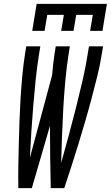

<svg xmlns="http://www.w3.org/2000/svg" viewBox="-20 -975 574 995"><path d="M75 0Q74 -58 75 -116Q76 -174 77.5 -232Q79 -290 81 -348Q83 -406 86.5 -464.5Q90 -523 95.5 -581.5Q101 -640 110 -698L116 -735H189L183 -698Q172 -631 165 -563Q158 -495 152.5 -427.5Q147 -360 142.5 -293Q138 -226 135 -158L250 -585Q252 -613 255.5 -641.5Q259 -670 263 -698L269 -735H342L336 -698Q325 -627 318.5 -556Q312 -485 308 -414Q304 -343 301.5 -272.5Q299 -202 297 -131Q317 -202 336 -272.5Q355 -343 373 -414Q391 -485 407.5 -556Q424 -627 435 -698L441 -735H514L508 -698Q499 -640 484.5 -581.5Q470 -523 454.5 -464.5Q439 -406 422 -348Q405 -290 387.5 -232Q370 -174 351 -116Q332 -58 313 0H243Q241 -80 240 -161Q239 -242 239 -323L145 0ZM147 -815 170 -955H534L511 -815H447L461 -898H375L361 -815H297L311 -898H225L211 -815Z"/></svg>

Font: Iosevka Term Curly Oblique
Style: Regular
Weight: 400
Italic angle: -9°
Designer: Belleve Invis
Foundry: Belleve Invis
Version: Version 32.3.0